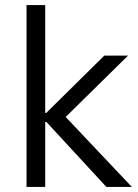

<svg xmlns="http://www.w3.org/2000/svg" viewBox="-20 -740 547 760"><path d="M85 0H159V-257H164L401 0H502L240 -277L487 -520H393L163 -293H159V-720H85Z"/></svg>

Font: Fixel Text Regular
Style: Regular
Weight: 400
Width: 4
Designer: AlfaBravo + MacPaw
Foundry: Kyrylo Tkachov, Marchela Mozhyna, Serhii Makarenko, Maria Weinstein, Zakhar Kryvoshyya
Version: Version 1.211